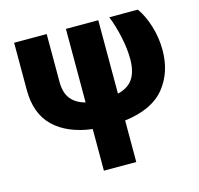

<svg xmlns="http://www.w3.org/2000/svg" viewBox="-109 -646 1027 990"><g transform="rotate(-15 405.0 -151.5)"><path d="M223.6 -530.3V-275.4Q223.6 -216.8 249.8 -183.8Q275.9 -150.9 326.2 -137.7V-530.3H499V-138.2Q557.1 -152.8 581.8 -191.4Q606.4 -230 606.4 -295.9Q606.4 -348.1 592.8 -412.8Q579.1 -477.5 557.6 -530.3H710Q740.2 -488.8 759.8 -425.8Q779.3 -362.8 779.3 -295.9Q779.3 -177.2 712.9 -95.5Q646.5 -13.7 499 4.9V226.6H326.2V4.4Q194.8 -12.2 122.3 -81.8Q49.8 -151.4 49.8 -278.3V-530.3Z"/></g></svg>

Font: Pretendard Std Black
Style: Regular
Weight: 900
Designer: Base glyphs from Inter by Rasmus Andersson; Hangeul glyphs from Noto Sans CJK(Source Han Sans) by Jang Soo-young and Kan
Foundry: Kil Hyung-jin
Version: Version 1.309